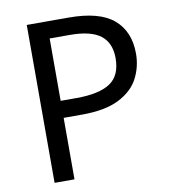

<svg xmlns="http://www.w3.org/2000/svg" viewBox="-81 -784 766 855"><g transform="rotate(-10 302.5 -357.0)"><path d="M286 -714Q426 -714 490 -659Q554 -604 554 -504Q554 -445 527.5 -393.5Q501 -342 438.5 -310Q376 -278 269 -278H187V0H97V-714ZM278 -637H187V-355H259Q361 -355 411 -388Q461 -421 461 -500Q461 -569 417 -603Q373 -637 278 -637Z"/></g></svg>

Font: Noto Sans Myanmar UI
Style: Regular
Weight: 400
Designer: Monotype Design Team
Foundry: Monotype Imaging Inc.
Version: Version 2.103; ttfautohint (v1.8.4.7-5d5b)